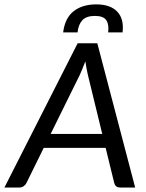

<svg xmlns="http://www.w3.org/2000/svg" viewBox="-49 -834 648 854"><path d="M0 0ZM552.2 0H485.8Q474.1 0 467.8 -5.4Q461.4 -10.7 459 -20.5L420.9 -176.3H145.5L68.8 -20.5Q64.9 -12.2 56.6 -6.1Q48.3 0 37.6 0H-29.3L296.4 -641.6H383.8ZM176.3 -238.3H405.8L341.8 -501Q339.4 -512.7 336.2 -528.1Q333 -543.5 330.6 -561Q323.7 -543.5 317.4 -527.8Q311 -512.2 305.7 -500.5ZM379.4 -814.5Q441.9 -814.5 472.7 -782Q503.4 -749.5 496.1 -689.9H432.1Q436.5 -725.1 423.8 -744.1Q411.1 -763.2 373 -763.2Q335 -763.2 317.4 -744.1Q299.8 -725.1 295.9 -689.9H231.9Q239.7 -753.4 278.3 -783.9Q316.9 -814.5 379.4 -814.5Z"/></svg>

Font: Carlito
Style: Italic
Weight: 400
Italic angle: -7°
Designer: Lukasz Dziedzic
Foundry: tyPoland Lukasz Dziedzic
Version: Version 1.104